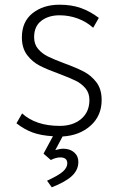

<svg xmlns="http://www.w3.org/2000/svg" viewBox="-20 -560 502 816"><path d="M246 20 215 78Q235 72 249 72Q277 72 295 87.5Q313 103 313 128Q313 162 286 187.5Q259 213 200 236L180 208Q230 185 248 168.5Q266 152 266 134Q266 109 236 109Q218 109 196 120L165 93L205 19Q154 16 118.5 3Q83 -10 50 -36L74 -78Q132 -25 234 -25Q290 -25 325 -54.5Q360 -84 360 -135Q360 -165 343 -185Q326 -205 301.5 -217Q277 -229 232 -246Q182 -264 149.5 -280.5Q117 -297 95 -326.5Q73 -356 73 -401Q73 -468 118.5 -504Q164 -540 233 -540Q284 -540 323.5 -526Q363 -512 400 -484L376 -442Q347 -468 310 -481.5Q273 -495 233 -495Q186 -495 155.5 -471.5Q125 -448 125 -402Q125 -372 142 -352Q159 -332 183.5 -320Q208 -308 253 -291Q305 -272 336.5 -255.5Q368 -239 390 -210Q412 -181 412 -135Q412 -68 365 -26Q318 16 246 20Z"/></svg>

Font: Martel Sans ExtraLight
Style: Regular
Weight: 275
Designer: Dan Reynolds and Mathieu Réguer
Foundry: Dan Reynolds and Mathieu Réguer
Version: Version 1.002; ttfautohint (v1.1) -l 5 -r 5 -G 72 -x 0 -D la